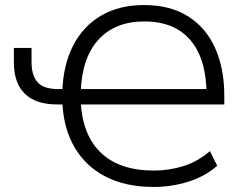

<svg xmlns="http://www.w3.org/2000/svg" viewBox="-20 -733 991 761"><path d="M589 8Q478 8 398.5 -33Q319 -74 275 -150Q231 -226 227 -331L241 -319H207Q122 -319 78.5 -361.5Q35 -404 35 -485V-543H105V-487Q105 -435 128.5 -407.5Q152 -380 211 -380H239L227 -368Q230 -475 270 -552.5Q310 -630 381.5 -671.5Q453 -713 551 -713Q654 -713 725 -668.5Q796 -624 832.5 -543Q869 -462 869 -354V-319H288L300 -331Q306 -199 379.5 -128Q453 -57 590 -57Q650 -57 706.5 -74.5Q763 -92 812 -134L841 -76Q792 -33 725.5 -12.5Q659 8 589 8ZM552 -648Q436 -648 370 -575.5Q304 -503 300 -367L287 -380H815L799 -352Q799 -498 735.5 -573Q672 -648 552 -648Z"/></svg>

Font: Nunito Sans 7pt Light
Style: Regular
Weight: 300
Designer: Vernon Adams
Foundry: Vernon Adams
Version: Version 3.101;gftools[0.9.27]